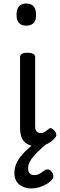

<svg xmlns="http://www.w3.org/2000/svg" viewBox="-20 -815 344 1092"><path d="M193 17Q167 17 148 10Q129 3 117 -10Q105 -23 99.5 -42.5Q94 -62 94 -86V-489Q94 -502 104.5 -508.5Q115 -515 136 -515Q158 -515 169 -508.5Q180 -502 180 -489V-96Q180 -83 184 -74.5Q188 -66 195 -62Q202 -58 211 -58Q222 -58 230 -62Q238 -66 245 -72Q252 -78 260 -84Q267 -89 275.5 -83.5Q284 -78 293 -68Q298 -61 300 -52Q302 -43 296 -35Q285 -20 268 -8Q251 4 231.5 10.5Q212 17 193 17ZM130 -669Q102 -669 88 -684.5Q74 -700 74 -731Q74 -763 88 -779Q102 -795 130 -795Q157 -795 171 -779Q185 -763 185 -731Q186 -700 171.5 -684.5Q157 -669 130 -669ZM158 257Q119 257 90.5 235Q62 213 62 170Q62 143 71 120Q80 97 97.5 75Q115 53 140.5 30Q166 7 200 -19L262 -20V-11Q239 8 217.5 27Q196 46 178.5 65Q161 84 150.5 103Q140 122 140 141Q140 162 149.5 171.5Q159 181 175 181Q190 181 202 175Q214 169 233 154Q240 149 250 148.5Q260 148 270 157Q280 167 282.5 180Q285 193 280 201Q268 218 246.5 231Q225 244 201.5 250.5Q178 257 158 257Z"/></svg>

Font: Playwrite PL
Style: Regular
Weight: 400
Designer: Veronika Burian, José Scaglione
Foundry: TypeTogether
Version: Version 1.002